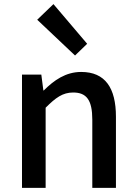

<svg xmlns="http://www.w3.org/2000/svg" viewBox="-20 -914 664 934"><path d="M87 0H202V-390C251 -439 285 -464 336 -464C401 -464 429 -427 429 -332V0H544V-346C544 -486 492 -564 375 -564C300 -564 243 -524 193 -474H191L181 -551H87ZM345 -644 404 -701 240 -894 161 -818Z"/></svg>

Font: Noto Sans CJK SC Medium
Style: Regular
Weight: 500
Designer: Ryoko NISHIZUKA 西塚涼子 (kana, bopomofo & ideographs); Paul D. Hunt (Latin, Greek & Cyrillic); Sandoll Communications 산돌커뮤니
Foundry: Adobe
Version: Version 2.004;hotconv 1.0.118;makeotfexe 2.5.65603